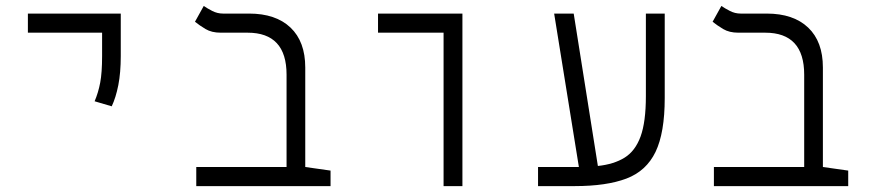

<svg xmlns="http://www.w3.org/2000/svg" viewBox="-20 -632 2970 652"><path d="M359.4 -271 301.3 -288.1Q314 -317.9 320.3 -351.6Q326.7 -385.3 326.7 -441.4V-521H74.7V-585.9H390.1V-441.4Q390.1 -385.3 381.8 -343Q373.5 -300.8 359.4 -271Z M1102.5 -52.7V0H646.5V-64.9H953.1V-378.4Q953.1 -521 820.8 -521H729.5Q698.7 -521 678 -533.4Q657.2 -545.9 642.1 -558.1L671.9 -611.8Q683.1 -604 700.4 -595Q717.8 -585.9 737.3 -585.9H825.7Q916.5 -585.9 966.6 -538.3Q1016.6 -490.7 1016.6 -402.8V-64.9Z M1486.3 0V-521H1263.7V-585.9H1550.3V0Z M1807.1 0V-64.9H1935.5Q1940.9 -64.9 1945.8 -64.9L1861.8 -585.9H1928.2L2010.3 -68.4Q2064.9 -74.2 2101.1 -96.7Q2137.2 -119.1 2155.3 -168.5Q2173.3 -217.8 2173.3 -305.2V-585.9H2237.3V-298.8Q2237.3 -181.2 2206.1 -116.2Q2174.8 -51.3 2107.2 -25.6Q2039.6 0 1931.2 0Z M2860.4 -52.7V0H2404.3V-64.9H2710.9V-378.4Q2710.9 -521 2578.6 -521H2487.3Q2456.5 -521 2435.8 -533.4Q2415 -545.9 2399.9 -558.1L2429.7 -611.8Q2440.9 -604 2458.3 -595Q2475.6 -585.9 2495.1 -585.9H2583.5Q2674.3 -585.9 2724.4 -538.3Q2774.4 -490.7 2774.4 -402.8V-64.9Z"/></svg>

Font: Cascadia Mono PL Light
Style: Regular
Weight: 300
Monospace: yes
Designer: Aaron Bell
Foundry: Saja Typeworks
Version: Version 2404.023; ttfautohint (v1.8.4)